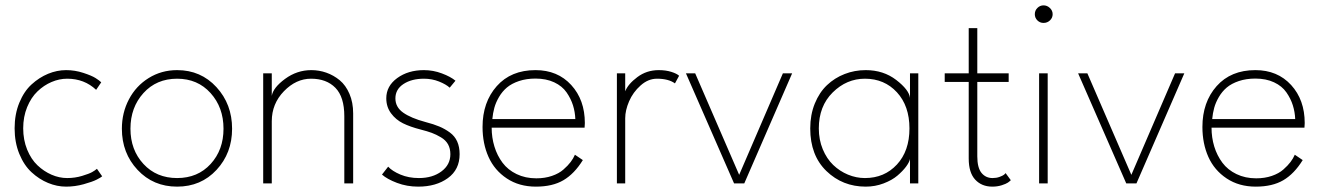

<svg xmlns="http://www.w3.org/2000/svg" viewBox="-20 -684 4934 716"><path d="M230.5 -20Q259.5 -20 286 -28Q312.5 -36 323.5 -42.2Q334.5 -48.5 341.5 -54.5L361 -26.5Q356 -22 340.2 -14Q324.5 -6 292 3Q259.5 12 226.5 12Q192.5 12 159.2 -1.8Q126 -15.5 97.8 -41.5Q69.5 -67.5 52 -110.2Q34.5 -153 34.5 -205.5Q34.5 -258 52 -300.8Q69.5 -343.5 97.8 -369.2Q126 -395 159.2 -408.8Q192.5 -422.5 226.5 -422.5Q259.5 -422.5 290.8 -412.2Q322 -402 336.2 -393Q350.5 -384 357.5 -377L338.5 -349Q294.5 -390.5 230.5 -390.5Q201 -390.5 172.2 -378.2Q143.5 -366 119.8 -343.2Q96 -320.5 81.2 -284.5Q66.5 -248.5 66.5 -205.5Q66.5 -162.5 81.2 -126.2Q96 -90 119.8 -67.5Q143.5 -45 172.2 -32.5Q201 -20 230.5 -20Z M434.5 -204Q434.5 -263.5 460.8 -313.5Q487 -363.5 534.5 -393Q582 -422.5 640.5 -422.5Q729 -422.5 787.2 -359Q845.5 -295.5 845.5 -204Q845.5 -113 787.5 -50.5Q729.5 12 640.5 12Q551.5 12 493 -50.5Q434.5 -113 434.5 -204ZM813.5 -204Q813.5 -283.5 765.2 -337Q717 -390.5 640.5 -390.5Q563.5 -390.5 515 -337Q466.5 -283.5 466.5 -204Q466.5 -125 515 -72.5Q563.5 -20 640.5 -20Q717.5 -20 765.5 -72.5Q813.5 -125 813.5 -204Z M1141 -422.5Q1170 -422.5 1197 -413Q1224 -403.5 1246.8 -384.8Q1269.5 -366 1283.2 -334Q1297 -302 1297 -261V0H1264V-250.5Q1264 -322.5 1230.8 -356.5Q1197.5 -390.5 1140 -390.5Q1084 -390.5 1038.8 -343.8Q993.5 -297 993.5 -232V0H961.5V-410.5H993.5V-326.5Q998.5 -357 1043 -389.8Q1087.5 -422.5 1141 -422.5Z M1561 -422.5Q1595.5 -422.5 1628 -410.2Q1660.5 -398 1678.5 -383L1657 -357Q1643.5 -369.5 1617.2 -380Q1591 -390.5 1561 -390.5Q1515 -390.5 1484.8 -370.8Q1454.5 -351 1454.5 -317Q1454.5 -284.5 1483.5 -264Q1512.5 -243.5 1566.5 -229Q1597.5 -221 1618.2 -212.2Q1639 -203.5 1657.5 -190Q1676 -176.5 1685 -156.2Q1694 -136 1694 -109Q1694 -51.5 1650.2 -19.8Q1606.5 12 1539.5 12Q1497.5 12 1460.5 -2Q1423.5 -16 1404.5 -33L1427.5 -62.5Q1442.5 -46 1473.2 -33Q1504 -20 1542 -20Q1593 -20 1626.2 -44.8Q1659.5 -69.5 1659.5 -109Q1659.5 -130 1650.8 -145.8Q1642 -161.5 1624.2 -172Q1606.5 -182.5 1590.2 -188.5Q1574 -194.5 1548.5 -201Q1509.5 -211 1482.8 -224.2Q1456 -237.5 1438.2 -261.5Q1420.5 -285.5 1420.5 -317.5Q1420.5 -363 1461.2 -392.8Q1502 -422.5 1561 -422.5Z M1813.5 -208Q1813.5 -171 1823.8 -137.5Q1834 -104 1854 -77.2Q1874 -50.5 1906.5 -34.8Q1939 -19 1980 -19Q2012 -19 2038.2 -28Q2064.5 -37 2081.2 -51.8Q2098 -66.5 2108 -79.8Q2118 -93 2124 -107L2153.5 -87Q2122 -36 2081.2 -12Q2040.5 12 1978.5 12Q1916 12 1870 -18.5Q1824 -49 1801.8 -98.8Q1779.5 -148.5 1779.5 -210.5Q1779.5 -303 1832.5 -362.8Q1885.5 -422.5 1977 -422.5Q2059.5 -422.5 2110.2 -367Q2161 -311.5 2161 -225Q2161 -222 2160.5 -216.2Q2160 -210.5 2160 -208ZM2125.5 -240Q2124.5 -266.5 2116.8 -291.2Q2109 -316 2092.8 -339.5Q2076.5 -363 2046.8 -377Q2017 -391 1977 -391Q1943 -391 1915.5 -381.8Q1888 -372.5 1870.5 -357.8Q1853 -343 1841 -322.5Q1829 -302 1823.5 -282Q1818 -262 1816 -240Z M2311.5 0H2280.5V-410.5H2311.5V-343.5Q2322 -370.5 2356.8 -396.5Q2391.5 -422.5 2436.5 -422.5Q2463 -422.5 2483.5 -416Q2504 -409.5 2512.5 -401.5L2497 -373Q2473 -390.5 2430 -390.5Q2397 -390.5 2368.8 -365.2Q2340.5 -340 2326 -306.2Q2311.5 -272.5 2311.5 -243Z M2538 -410.5H2572.5L2736.5 -32L2899.5 -410.5H2934L2755.5 0H2717.5Z M3373.5 0V-91Q3371 -79 3358.8 -62.5Q3346.5 -46 3326.5 -29Q3306.5 -12 3275 0Q3243.5 12 3208.5 12Q3122 12 3061.8 -46.2Q3001.5 -104.5 3001.5 -205Q3001.5 -256 3018.5 -297.8Q3035.5 -339.5 3064 -366.5Q3092.5 -393.5 3129.8 -408Q3167 -422.5 3208.5 -422.5Q3274.5 -422.5 3322.2 -385.8Q3370 -349 3373.5 -319V-410.5H3404.5V0ZM3033.5 -205Q3033.5 -163 3048.2 -127.5Q3063 -92 3087.2 -68.8Q3111.5 -45.5 3142.2 -32.8Q3173 -20 3205.5 -20Q3278 -20 3324.8 -70.5Q3371.5 -121 3371.5 -205Q3371.5 -289 3324.8 -339.8Q3278 -390.5 3205.5 -390.5Q3137 -390.5 3085.2 -339.2Q3033.5 -288 3033.5 -205Z M3503 -410.5H3592.5V-579H3624.5V-410.5H3741.5V-378.5H3624.5V-101Q3624.5 -58.5 3640.2 -39.2Q3656 -20 3681.5 -20Q3695.5 -20 3707.2 -24.2Q3719 -28.5 3723.5 -32Q3728 -35.5 3730 -38.5L3749.5 -12Q3745.5 -8 3738.8 -3.2Q3732 1.5 3715.8 6.8Q3699.5 12 3680.5 12Q3641 12 3616.8 -14Q3592.5 -40 3592.5 -93V-378.5H3503Z M3871.5 -598.5Q3858 -598.5 3848.5 -608Q3839 -617.5 3839 -631Q3839 -645 3848.8 -654.5Q3858.5 -664 3871.5 -664Q3885 -664 3895.2 -654.2Q3905.5 -644.5 3905.5 -631Q3905.5 -617.5 3895.5 -608Q3885.5 -598.5 3871.5 -598.5ZM3855 0V-410.5H3887V0Z M4000.5 -410.5H4035L4199 -32L4362 -410.5H4396.5L4218 0H4180Z M4498 -208Q4498 -171 4508.2 -137.5Q4518.5 -104 4538.5 -77.2Q4558.5 -50.5 4591 -34.8Q4623.5 -19 4664.5 -19Q4696.5 -19 4722.8 -28Q4749 -37 4765.8 -51.8Q4782.5 -66.5 4792.5 -79.8Q4802.5 -93 4808.5 -107L4838 -87Q4806.5 -36 4765.8 -12Q4725 12 4663 12Q4600.5 12 4554.5 -18.5Q4508.5 -49 4486.2 -98.8Q4464 -148.5 4464 -210.5Q4464 -303 4517 -362.8Q4570 -422.5 4661.5 -422.5Q4744 -422.5 4794.8 -367Q4845.5 -311.5 4845.5 -225Q4845.5 -222 4845 -216.2Q4844.5 -210.5 4844.5 -208ZM4810 -240Q4809 -266.5 4801.2 -291.2Q4793.5 -316 4777.2 -339.5Q4761 -363 4731.2 -377Q4701.5 -391 4661.5 -391Q4627.5 -391 4600 -381.8Q4572.5 -372.5 4555 -357.8Q4537.5 -343 4525.5 -322.5Q4513.5 -302 4508 -282Q4502.5 -262 4500.5 -240Z"/></svg>

Font: League Spartan ExtraLight
Style: Regular
Weight: 200
Foundry: The League of Moveable Type
Version: Version 2.002